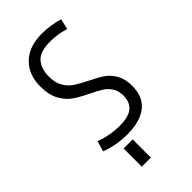

<svg xmlns="http://www.w3.org/2000/svg" viewBox="-247 -699 933 933"><g transform="rotate(-45 219.0 -232.5)"><path d="M249 -577.1Q179.7 -577.1 151.9 -545.9Q124 -514.6 124 -460Q124 -418 140.6 -390.1Q157.2 -362.3 181.6 -346.2Q206.1 -330.1 247.1 -309.6Q290 -289.1 316.4 -271Q342.8 -252.9 360.8 -221.7Q378.9 -190.4 378.9 -142.6Q378.9 -67.4 331.1 -29.8Q283.2 7.8 195.3 7.8Q119.1 7.8 53.7 -17.6L69.3 -71.3Q134.8 -47.9 195.3 -47.9Q261.7 -47.9 288.6 -71.8Q315.4 -95.7 315.4 -138.7Q315.4 -171.9 300.8 -194.3Q286.1 -216.8 265.1 -230Q244.1 -243.2 206.1 -261.7Q159.2 -284.2 130.4 -304.2Q101.6 -324.2 81.1 -361.3Q60.5 -398.4 60.5 -457Q60.5 -536.1 109.4 -584.5Q158.2 -632.8 249 -632.8Q277.3 -632.8 308.6 -627.9Q339.8 -623 363.3 -615.2L350.6 -561.5Q297.9 -577.1 249 -577.1ZM133.8 43H196.3V168H133.8Z"/></g></svg>

Font: Sudo Light
Style: Regular
Weight: 300
Monospace: yes
Designer: Jens Kutilek
Foundry: Jens Kutilek
Version: Version 0.040